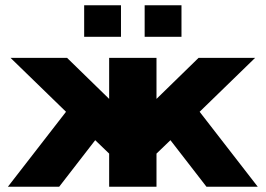

<svg xmlns="http://www.w3.org/2000/svg" viewBox="-20 -710 1010 730"><path d="M10 0 231 -285 20 -490H235L395 -334V-490H575V-334L735 -490H950L739 -285L960 0H765L628 -177L575 -126V0H395V-126L342 -177L205 0ZM300 -570V-690H440V-570ZM530 -570V-690H670V-570Z"/></svg>

Font: Xolonium
Style: Bold
Weight: 700
Designer: Severin Meyer
Version: Version 4.2